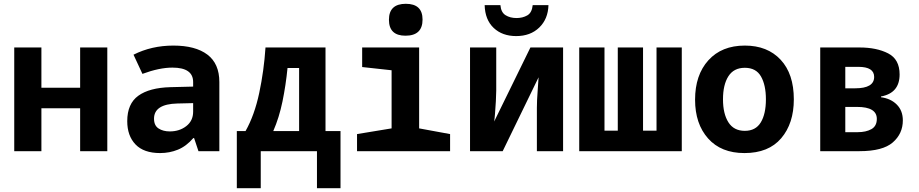

<svg xmlns="http://www.w3.org/2000/svg" viewBox="-20 -796 4840 1011"><path d="M198 0V-226H402V0H545V-546H402V-334H198V-546H55V0Z M791 -171Q791 -248 914 -251L997 -253V-208Q997 -160 961 -132Q925 -104 874 -104Q839 -104 815 -119.5Q791 -135 791 -171ZM998 -69H1002L1025 0H1135V-364Q1135 -461 1072 -508.5Q1009 -556 893 -556Q778 -556 683 -508L730 -407Q819 -440 888 -440Q997 -440 997 -364V-340L877 -337Q767 -334 708.5 -292Q650 -250 650 -158Q650 -81 693.5 -35.5Q737 10 823 10Q873 10 917 -8Q961 -26 998 -69Z M1494 -438H1555V-106H1419Q1450 -177 1467.5 -262Q1485 -347 1494 -438ZM1353 195V0H1649V195H1773V-106H1694V-546H1378Q1370 -424 1345 -306.5Q1320 -189 1273 -106H1227V195Z M2205 -693Q2205 -776 2117 -776Q2028 -776 2028 -692Q2028 -608 2115 -608Q2205 -608 2205 -693ZM2350 0V-90L2187 -120V-546H1887V-443L2042 -426V-120L1860 -90V0Z M2868 -769H2785Q2781 -729 2756.5 -715Q2732 -701 2700 -701Q2666 -701 2642 -716Q2618 -731 2615 -769H2532Q2534 -692 2579.5 -649Q2625 -606 2698 -606Q2773 -606 2819.5 -651Q2866 -696 2868 -769ZM2627 0 2816 -389Q2815 -367 2811 -316.5Q2807 -266 2807 -228V0H2945V-546H2773L2582 -156Q2584 -166 2586.5 -197Q2589 -228 2591 -263Q2593 -298 2593 -319V-546H2455V0Z M3570 0V-546H3437V-108H3366V-546H3233V-108H3163V-546H3030V0Z M4160 -273Q4160 -407 4090.5 -481.5Q4021 -556 3902 -556Q3780 -556 3710 -478.5Q3640 -401 3640 -271Q3640 -144 3708.5 -67Q3777 10 3900 10Q4027 10 4093.5 -68Q4160 -146 4160 -273ZM3787 -273Q3787 -350 3815.5 -394.5Q3844 -439 3902 -439Q3961 -439 3987 -393.5Q4013 -348 4013 -273Q4013 -196 3986 -151.5Q3959 -107 3902 -107Q3844 -107 3815.5 -152Q3787 -197 3787 -273Z M4506 0Q4628 0 4681 -46Q4734 -92 4734 -162Q4734 -213 4702.5 -245Q4671 -277 4619 -284V-288Q4717 -306 4717 -404Q4717 -484 4656.5 -515Q4596 -546 4506 -546H4299V0ZM4431 -444H4500Q4583 -444 4583 -391Q4583 -331 4483 -331H4431ZM4431 -233H4493Q4597 -233 4597 -170Q4597 -132 4568.5 -116Q4540 -100 4496 -100H4431Z"/></svg>

Font: Noto Sans Mono UI
Style: Bold
Weight: 700
Designer: Monotype Design team
Foundry: Monotype Imaging Inc.
Version: 1.000